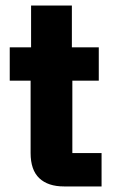

<svg xmlns="http://www.w3.org/2000/svg" viewBox="-20 -670 407 690"><path d="M210 0Q152.5 0 121.2 -29.6Q90 -59.2 90 -120V-380H15V-500H91.7V-650H238.3V-500H335V-380H240V-120H345V0Z"/></svg>

Font: Funnel Sans ExtraBold
Style: Regular
Weight: 800
Version: Version 1.000; Beta; Release 5; Build 24; ttfautohint (v1.8.